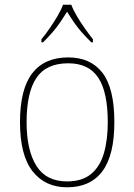

<svg xmlns="http://www.w3.org/2000/svg" viewBox="-20 -786 571 816"><path d="M265 10Q172 10 118.5 -58Q65 -126 65 -267Q65 -407 117 -474.5Q169 -542 270 -542Q365 -542 415.5 -476.5Q466 -411 466 -267Q466 -126 415 -58Q364 10 265 10ZM265 -15Q329 -15 367 -46.5Q405 -78 421.5 -134.5Q438 -191 438 -267Q438 -395 397.5 -456Q357 -517 270 -517Q176 -517 134.5 -454.5Q93 -392 93 -267Q93 -148 134.5 -81.5Q176 -15 265 -15ZM156 -619Q172 -638 190 -664Q208 -690 224 -717Q240 -744 248 -766H283Q291 -744 307 -717Q323 -690 341.5 -664Q360 -638 375 -619V-606H368Q343 -631 325.5 -651Q308 -671 294 -691.5Q280 -712 265 -736Q250 -712 236 -691.5Q222 -671 205 -651Q188 -631 163 -606H156Z"/></svg>

Font: Noto Serif Gujarati Thin
Style: Regular
Weight: 250
Version: Version 2.102